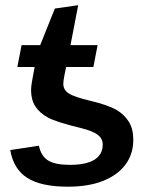

<svg xmlns="http://www.w3.org/2000/svg" viewBox="-20 -700 578 730"><path d="M486.8 -168.9Q486.8 -114.3 457 -74.2Q427.2 -34.2 371.8 -12.2Q316.4 9.8 238.3 9.8Q136.2 9.8 83.7 -23.7Q31.2 -57.1 19 -129.4L127.9 -146Q136.2 -106.4 163.1 -89.8Q189.9 -73.2 245.6 -73.2Q308.1 -73.2 339.4 -93Q370.6 -112.8 370.6 -150.4Q370.6 -173.3 351.3 -187.7Q332 -202.1 288.6 -212.9Q193.8 -235.8 162.6 -252.9Q130.9 -270 114.5 -295.4Q98.1 -320.8 98.1 -357.4Q98.1 -365.2 99.1 -373.3Q100.1 -381.3 101.6 -389.6Q103 -397.9 105.5 -411.9Q107.9 -425.8 111.8 -445.3H45.9L62 -528.3H132.8L188.5 -667.5L277.3 -680.2L248 -528.3H351.1L335 -445.3H231.4L225.1 -414.6Q220.7 -392.1 220.7 -381.3Q220.7 -357.9 241.9 -344.5Q263.2 -331.1 322.8 -316.9Q357.9 -308.6 382.6 -299.8Q407.2 -291 422.9 -282.2Q453.1 -264.2 470 -236.8Q486.8 -209.5 486.8 -168.9Z"/></svg>

Font: Arimo SemiBold
Style: Italic
Weight: 600
Italic angle: -12°
Version: Version 1.33